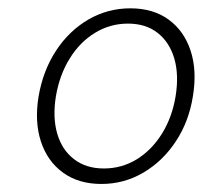

<svg xmlns="http://www.w3.org/2000/svg" viewBox="-20 -757 492 466"><path d="M226.1 -310.5Q170.9 -310.5 133.1 -337.9Q95.2 -365.2 79.3 -413.6Q63.5 -461.9 73.7 -523.4Q84.5 -585.9 116 -634Q147.5 -682.1 194.3 -709.5Q241.2 -736.8 296.4 -736.8Q351.6 -736.8 389.2 -709.5Q426.8 -682.1 442.6 -634Q458.5 -585.9 448.2 -523.4Q438.5 -461.9 406.7 -413.8Q375 -365.7 328.1 -338.1Q281.2 -310.5 226.1 -310.5ZM231.9 -348.1Q275.9 -348.1 312.3 -370.6Q348.6 -393.1 373.3 -432.9Q397.9 -472.7 406.2 -523.4Q414.6 -575.2 403.1 -614.7Q391.6 -654.3 362.8 -677Q334 -699.7 290.5 -699.7Q247.1 -699.7 210.4 -677.2Q173.8 -654.8 149.2 -615Q124.5 -575.2 115.7 -523.4Q107.4 -472.2 118.9 -432.6Q130.4 -393.1 159.7 -370.6Q189 -348.1 231.9 -348.1Z"/></svg>

Font: Inter 28pt ExtraLight
Style: Italic
Weight: 250
Italic angle: -9.3988°
Designer: Rasmus Andersson
Foundry: rsms
Version: Version 4.001;git-66647c0bb